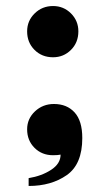

<svg xmlns="http://www.w3.org/2000/svg" viewBox="-20 -504 363 637"><path d="M70 -400Q70 -435 95 -459.5Q120 -484 156 -484Q191 -484 215.5 -459.5Q240 -435 240 -400Q240 -363 215.5 -338.5Q191 -314 156 -314Q119 -314 94.5 -338.5Q70 -363 70 -400ZM159 -159Q202 -159 227.5 -131Q253 -103 253 -46Q253 41 201.5 77Q150 113 75 113V87Q118 80 149.5 59.5Q181 39 181 9Q172 11 156 11Q119 11 94.5 -13.5Q70 -38 70 -75Q70 -110 96 -134.5Q122 -159 159 -159Z"/></svg>

Font: Aoboshi One
Style: Regular
Weight: 400
Designer: IKIMOJI
Foundry: Natsumi Matsuba
Version: Version 1.000; ttfautohint (v1.8.3)